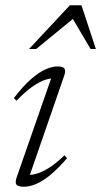

<svg xmlns="http://www.w3.org/2000/svg" viewBox="-20 -697 383 727"><path d="M43.5 -26.5 178 -412.5 191.5 -400Q175 -402 153.5 -395.5Q132 -389 104.5 -370.2Q77 -351.5 42.5 -315.5L32.5 -325.5Q68.5 -372.5 98.8 -398.5Q129 -424.5 153.8 -435Q178.5 -445.5 198 -445.5Q219 -445.5 224.2 -437.2Q229.5 -429 223 -410L88 -20L76.5 -35Q92.5 -33 113.8 -38Q135 -43 162.5 -59.5Q190 -76 224 -109L234 -98Q198.5 -57 169 -33.2Q139.5 -9.5 115.5 0.2Q91.5 10 71.5 10Q47 10 41.8 1.5Q36.5 -7 43.5 -26.5ZM90 -511.5 244.5 -677H288.5L343 -511.5H323L249.5 -636H269L117 -511.5Z"/></svg>

Font: Newsreader 24pt Light
Style: Italic
Weight: 300
Italic angle: -17°
Designer: Hugues Gentile
Foundry: Production Type
Version: Version 1.003